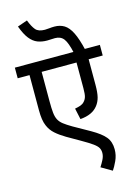

<svg xmlns="http://www.w3.org/2000/svg" viewBox="-155 -976 877 1239"><g transform="rotate(-15 284.0 -356.0)"><path d="M568 -551H474V-380Q474 -329 466.5 -299Q459 -269 441 -246Q404 -198 323 -192L307 -266Q329 -270 344.5 -275.5Q360 -281 370 -292Q382 -304 387.5 -321.5Q393 -339 393 -380V-551H160V-353Q160 -307 163 -278Q166 -249 176 -230Q186 -211 206 -195.5Q226 -180 260 -160L370 -98Q433 -62 459.5 -29.5Q486 3 486 53Q486 93 469.5 128.5Q453 164 439 184L367 142Q380 122 391.5 99.5Q403 77 403 55Q403 36 395 21.5Q387 7 363 -10.5Q339 -28 290 -56L203 -106Q164 -129 136.5 -153.5Q109 -178 95 -212Q79 -248 79 -316V-551H0V-622H568ZM393 -615Q377 -687 357 -713Q337 -739 299 -739Q286 -739 273 -738Q260 -737 247 -737Q212 -737 183.5 -748Q155 -759 131.5 -788.5Q108 -818 88 -873L154 -896Q171 -852 189.5 -830Q208 -808 251 -808Q265 -808 281 -810Q297 -812 315 -812Q352 -812 380 -795Q408 -778 429.5 -735Q451 -692 469 -615Z"/></g></svg>

Font: Go Noto Current
Style: Regular
Weight: 400
Designer: Monotype Design Team
Foundry: Monotype Imaging Inc.
Version: Version 2.007; ttfautohint (v1.8) -l 8 -r 50 -G 200 -x 14 -D